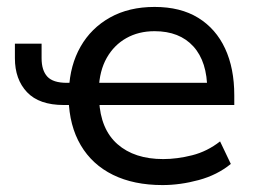

<svg xmlns="http://www.w3.org/2000/svg" viewBox="-20 -525 732 554"><path d="M449 9Q366 9 306 -20.5Q246 -50 213 -106Q180 -162 178 -240L192 -222H164Q93 -222 58 -259Q23 -296 23 -357V-399H100V-357Q100 -322 116.5 -304Q133 -286 173 -286H197L179 -267Q182 -337 212.5 -390.5Q243 -444 297.5 -474.5Q352 -505 426 -505Q501 -505 552 -473.5Q603 -442 629.5 -385Q656 -328 656 -250V-222H255L266 -236Q270 -152 319 -109Q368 -66 451 -66Q491 -66 534.5 -77Q578 -88 615 -117L646 -52Q607 -20 553.5 -5.5Q500 9 449 9ZM426 -435Q380 -435 344.5 -415Q309 -395 288 -358Q267 -321 265 -268L253 -286H597L578 -265Q578 -347 538 -391Q498 -435 426 -435Z"/></svg>

Font: Nunito Sans 7pt
Style: Regular
Weight: 400
Designer: Vernon Adams
Foundry: Vernon Adams
Version: Version 3.101;gftools[0.9.27]